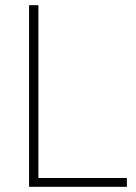

<svg xmlns="http://www.w3.org/2000/svg" viewBox="-20 -720 523 740"><path d="M469 0H92V-700H128V-34H469Z"/></svg>

Font: Titillium Web ExtraLight
Style: Regular
Weight: 275
Version: Version 1.002;PS 57.000;hotconv 1.0.70;makeotf.lib2.5.55311